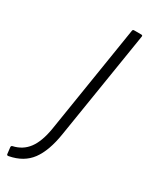

<svg xmlns="http://www.w3.org/2000/svg" viewBox="-254 -702 704 889"><g transform="rotate(30 98.5 -257.5)"><path d="M-33 140Q-42 142 -43 135L-47 101Q-48 93 -41 91Q9 80 38 41Q67 2 79 -70L171 -648Q172 -655 179 -655H217Q226 -655 224 -647L132 -72Q117 23 79 74.5Q41 126 -33 140Z"/></g></svg>

Font: Sofia Sans Light
Style: Italic
Weight: 300
Italic angle: -9°
Version: Version 4.100-B